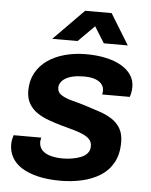

<svg xmlns="http://www.w3.org/2000/svg" viewBox="-53 -767 646 823"><g transform="rotate(5 270.5 -355.5)"><path d="M238 12Q183 12 141 2Q99 -8 70.5 -26Q42 -44 28 -69.5Q14 -95 14 -125Q14 -137 16.5 -148Q19 -159 21 -165H140Q139 -161 138 -155Q137 -149 137 -147Q137 -124 151 -110Q165 -96 188.5 -90Q212 -84 239 -84Q260 -84 280.5 -87.5Q301 -91 318 -98Q335 -105 345 -117Q355 -129 355 -147Q355 -165 344 -176.5Q333 -188 314.5 -196Q296 -204 272.5 -210.5Q249 -217 223 -224Q195 -232 167 -242Q139 -252 116.5 -267Q94 -282 80.5 -305Q67 -328 67 -361Q67 -404 85 -437Q103 -470 135 -492.5Q167 -515 209.5 -526.5Q252 -538 301 -538Q348 -538 386.5 -529.5Q425 -521 452.5 -505Q480 -489 495 -466.5Q510 -444 510 -416Q510 -400 507 -387Q504 -374 503 -372H384Q385 -377 385.5 -381Q386 -385 386 -388Q386 -405 376 -417Q366 -429 347 -435.5Q328 -442 299 -442Q272 -442 252.5 -437.5Q233 -433 220 -425Q207 -417 200.5 -406.5Q194 -396 194 -385Q194 -364 213 -352.5Q232 -341 262 -333.5Q292 -326 326 -315Q355 -306 382.5 -296.5Q410 -287 433 -272Q456 -257 469.5 -233.5Q483 -210 483 -175Q483 -123 463 -87Q443 -51 408.5 -29.5Q374 -8 330 2Q286 12 238 12ZM150 -591 280 -723H394L475 -591H372L307 -695H363L259 -591Z"/></g></svg>

Font: Archivo SemiBold SemiBold
Style: Italic
Weight: 600
Italic angle: -10°
Version: Version 2.001